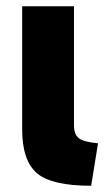

<svg xmlns="http://www.w3.org/2000/svg" viewBox="-20 -564 334 615"><path d="M294 -105 272 31Q145 31 98 -9.5Q51 -50 51 -150V-169V-544H217V-162Q217 -133 233 -121Q249 -109 294 -105Z"/></svg>

Font: Repo
Style: ExtraBold
Weight: 800
Designer: Stefan Peev
Foundry: Context Ltd
Version: Version 001.000